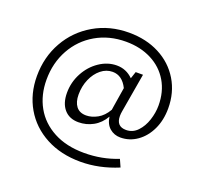

<svg xmlns="http://www.w3.org/2000/svg" viewBox="-133 -755 1143 1085"><g transform="rotate(20 439.0 -213.0)"><path d="M251 -164Q251 -227 280.5 -282.5Q310 -338 359.5 -371.5Q409 -405 464 -405Q521 -405 562 -364L576 -406H620L580 -173Q577 -157 577 -143Q577 -80 636 -80Q676 -80 704.5 -110Q733 -140 747.5 -184.5Q762 -229 762 -272Q762 -355 725 -417.5Q688 -480 621 -514.5Q554 -549 467 -549Q366 -549 286.5 -503Q207 -457 162 -376Q117 -295 117 -194Q117 -102 157 -30.5Q197 41 274 82Q351 123 458 123Q565 123 660 85L680 130Q567 177 455 177Q337 177 247 129Q157 81 108 -3.5Q59 -88 59 -195Q59 -309 111.5 -402Q164 -495 257 -549Q350 -603 466 -603Q569 -603 649 -561.5Q729 -520 774 -445.5Q819 -371 819 -276Q819 -205 792.5 -149Q766 -93 720.5 -61Q675 -29 620 -29Q583 -29 556 -52Q529 -75 523 -119Q497 -74 456 -51.5Q415 -29 368 -29Q313 -29 282 -65Q251 -101 251 -164ZM396 -80Q429 -80 463.5 -99Q498 -118 522 -160L525 -180L544 -298Q512 -363 454 -363Q416 -363 384.5 -337.5Q353 -312 334.5 -269.5Q316 -227 316 -177Q316 -132 336 -106Q356 -80 396 -80Z"/></g></svg>

Font: LXGW Bright TC
Style: Regular
Weight: 400
Designer: Christian Thalmann (Catharsis Fonts)
Foundry: LXGW / Christian Thalmann (Catharsis Fonts) / Fontworks Inc.
Version: Version 5.501